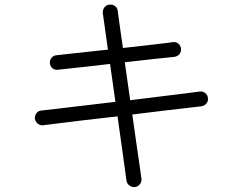

<svg xmlns="http://www.w3.org/2000/svg" viewBox="-20 -773 1040 820"><path d="M556 26Q543 27 532.5 19Q522 11 520 -2Q518 -21 512 -61.5Q506 -102 498.5 -158Q491 -214 482 -276Q409 -268 342 -260Q275 -252 227 -246Q179 -240 164 -238Q151 -237 141 -245Q131 -253 129 -266Q128 -280 136 -290Q144 -300 157 -301Q176 -303 223.5 -308.5Q271 -314 336.5 -322Q402 -330 473 -338L450 -500Q401 -494 355.5 -489Q310 -484 276 -480.5Q242 -477 226 -475Q213 -474 204 -481.5Q195 -489 193 -502Q192 -516 200 -526Q208 -536 221 -537Q236 -539 269.5 -542.5Q303 -546 347.5 -551Q392 -556 441 -561L419 -717Q418 -731 426 -741.5Q434 -752 447 -753Q461 -755 471.5 -747Q482 -739 483 -725Q485 -708 491 -666Q497 -624 505 -568Q573 -576 632 -582.5Q691 -589 718 -593Q732 -595 742 -586.5Q752 -578 753 -564Q754 -551 746 -541.5Q738 -532 724 -530Q699 -528 640.5 -521.5Q582 -515 513 -507L536 -345Q604 -354 665 -361Q726 -368 770.5 -374Q815 -380 833 -382Q846 -384 856.5 -375.5Q867 -367 868 -354Q870 -341 861.5 -331Q853 -321 840 -319Q831 -318 788 -313Q745 -308 681 -300.5Q617 -293 545 -284Q554 -220 562 -164Q570 -108 576 -67.5Q582 -27 584 -11Q586 2 578 13Q570 24 556 26Z"/></svg>

Font: Zen Maru Gothic
Style: Regular
Weight: 400
Designer: Yoshimichi Ohira
Foundry: Positype
Version: Version 1.002